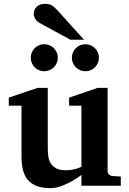

<svg xmlns="http://www.w3.org/2000/svg" viewBox="-20 -949 660 981"><path d="M396 0V-55.2Q371.1 -36.1 344.2 -21.5Q321.3 -8.8 293.5 1.7Q265.6 12.2 237.8 12.2Q195.3 12.2 166.7 1Q138.2 -10.3 121.1 -31.2Q104 -52.2 96.9 -82.5Q89.8 -112.8 89.8 -150.9V-409.2H24.9V-450.2L171.9 -500H224.1V-189.9Q224.1 -171.4 226.6 -151.9Q229 -132.3 238.3 -116.2Q247.6 -100.1 265.9 -89.6Q284.2 -79.1 315.9 -79.1Q331.5 -79.1 345.9 -81.5Q360.4 -84 371.6 -87.4Q384.3 -91.3 396 -96.2V-409.2H333V-450.2L479 -500H529.8V-73.2Q529.8 -64 536.9 -57.4Q543.9 -50.8 553.2 -49.8L597.2 -46.9V0ZM275.4 -653.8Q275.4 -639.6 270 -627.2Q264.6 -614.7 255.1 -605.2Q245.6 -595.7 232.9 -590.3Q220.2 -585 206.1 -585Q191.9 -585 179.2 -590.3Q166.5 -595.7 157.2 -605.2Q147.9 -614.7 142.6 -627.2Q137.2 -639.6 137.2 -653.8Q137.2 -668 142.6 -680.7Q147.9 -693.4 157.2 -702.9Q166.5 -712.4 179.2 -717.8Q191.9 -723.1 206.1 -723.1Q220.2 -723.1 232.9 -717.8Q245.6 -712.4 255.1 -702.9Q264.6 -693.4 270 -680.7Q275.4 -668 275.4 -653.8ZM485.4 -653.8Q485.4 -639.6 480 -627.2Q474.6 -614.7 465.1 -605.2Q455.6 -595.7 442.9 -590.3Q430.2 -585 416 -585Q401.9 -585 389.4 -590.3Q377 -595.7 367.4 -605.2Q357.9 -614.7 352.5 -627.2Q347.2 -639.6 347.2 -653.8Q347.2 -668 352.5 -680.7Q357.9 -693.4 367.4 -702.9Q377 -712.4 389.4 -717.8Q401.9 -723.1 416 -723.1Q430.2 -723.1 442.9 -717.8Q455.6 -712.4 465.1 -702.9Q474.6 -693.4 480 -680.7Q485.4 -668 485.4 -653.8ZM339.4 -746.1 177.2 -834.5Q171.9 -837.4 167.5 -842.5Q163.1 -847.7 159.7 -853.5Q156.2 -859.4 154.3 -865.5Q152.3 -871.6 152.3 -876.5Q152.3 -885.3 155.3 -894.8Q158.2 -904.3 164.8 -911.9Q171.4 -919.4 182.4 -924.3Q193.4 -929.2 209.5 -929.2Q219.7 -929.2 227.5 -927.7Q235.4 -926.3 242.4 -922.6Q249.5 -918.9 256.6 -912.8Q263.7 -906.7 272.5 -897.5L409.2 -746.1Z"/></svg>

Font: Charis SIL Phon
Style: Bold
Weight: 700
Foundry: SIL International
Version: Version 5.000